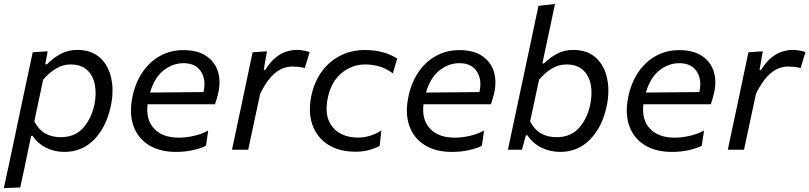

<svg xmlns="http://www.w3.org/2000/svg" viewBox="-28 -762 4119 977"><path d="M-8.5 195Q3.5 140 14.8 87.2Q26 34.5 39 -26.5L90 -269Q100.5 -317 112.8 -375.2Q125 -433.5 138.5 -496L214.5 -501L202.5 -435H211.5Q239 -464.5 278 -486.2Q317 -508 364.5 -508Q437.5 -508 481 -468.2Q524.5 -428.5 538.2 -363.5Q552 -298.5 536 -223.5Q513.5 -116 451.8 -52.5Q390 11 299.5 11Q249 11 206 -10.5Q163 -32 138 -70.5H130.5L120.5 -23Q108.5 35 97.8 86Q87 137 75 192ZM281 -64Q353.5 -64 395.5 -111.5Q437.5 -159 452.5 -230.5Q463.5 -285.5 454.5 -331.8Q445.5 -378 415 -406Q384.5 -434 331 -434Q293 -434 258.2 -413.8Q223.5 -393.5 191.5 -356.5L146.5 -144Q168.5 -102.5 201.8 -83.2Q235 -64 281 -64Z M868 11Q784.5 11 728.5 -24.2Q672.5 -59.5 650.5 -123Q628.5 -186.5 646.5 -271.5Q661.5 -343 698 -396Q734.5 -449 787.5 -478Q840.5 -507 905 -507Q976 -507 1020.5 -477.8Q1065 -448.5 1080.8 -398.5Q1096.5 -348.5 1082 -286Q1079 -272.5 1074.5 -258Q1070 -243.5 1066 -231.5H723Q713.5 -152 756.8 -106.8Q800 -61.5 882.5 -61.5Q919 -61.5 959.2 -70.8Q999.5 -80 1031.5 -98L1020 -20.5Q1001.5 -9.5 959.2 0.8Q917 11 868 11ZM905.5 -440.5Q851 -440.5 804.5 -404Q758 -367.5 735.5 -291L1007.5 -293.5L1008 -295Q1021.5 -357.5 994 -399Q966.5 -440.5 905.5 -440.5Z M1152.5 0Q1164 -55 1174.8 -105.8Q1185.5 -156.5 1199 -219L1209.5 -268.5Q1219.5 -317 1231.8 -375.2Q1244 -433.5 1257.5 -496L1330.5 -501L1314 -406.5H1322Q1348 -448.5 1376 -470.2Q1404 -492 1431.2 -500Q1458.5 -508 1482 -508Q1499.5 -508 1517 -504.8Q1534.5 -501.5 1547.5 -497L1523 -415.5Q1504.5 -420.5 1489 -422Q1473.5 -423.5 1458 -423.5Q1436.5 -423.5 1410.2 -413.8Q1384 -404 1354.8 -374.5Q1325.5 -345 1296 -285L1281 -215.5Q1268.5 -156.5 1257.5 -105.8Q1246.5 -55 1235 0Z M1782 10Q1697 10 1640.5 -26.5Q1584 -63 1561.5 -127.5Q1539 -192 1556.5 -276Q1571 -344.5 1608.5 -396.8Q1646 -449 1702.5 -478.2Q1759 -507.5 1829.5 -507.5Q1924.5 -507.5 1993.5 -464L1971 -389Q1935.5 -414.5 1901.5 -424.2Q1867.5 -434 1831.5 -434Q1763 -434 1710.5 -390.5Q1658 -347 1640.5 -266.5Q1619.5 -171 1663.5 -116.5Q1707.5 -62 1794.5 -62Q1826.5 -62 1856.2 -71.5Q1886 -81 1912.5 -98L1904 -20Q1883.5 -8 1851.5 1Q1819.5 10 1782 10Z M2272 11Q2188.5 11 2132.5 -24.2Q2076.5 -59.5 2054.5 -123Q2032.5 -186.5 2050.5 -271.5Q2065.5 -343 2102 -396Q2138.5 -449 2191.5 -478Q2244.5 -507 2309 -507Q2380 -507 2424.5 -477.8Q2469 -448.5 2484.8 -398.5Q2500.5 -348.5 2486 -286Q2483 -272.5 2478.5 -258Q2474 -243.5 2470 -231.5H2127Q2117.5 -152 2160.8 -106.8Q2204 -61.5 2286.5 -61.5Q2323 -61.5 2363.2 -70.8Q2403.5 -80 2435.5 -98L2424 -20.5Q2405.5 -9.5 2363.2 0.8Q2321 11 2272 11ZM2309.5 -440.5Q2255 -440.5 2208.5 -404Q2162 -367.5 2139.5 -291L2411.5 -293.5L2412 -295Q2425.5 -357.5 2398 -399Q2370.5 -440.5 2309.5 -440.5Z M2823 11Q2770.5 11 2726.2 -11.2Q2682 -33.5 2656 -73.5H2648L2628 0H2556.5Q2568 -55 2579 -106.2Q2590 -157.5 2603 -218.5L2661.5 -493.5Q2674.5 -556 2687.2 -615.2Q2700 -674.5 2712 -732L2796 -742Q2783.5 -681.5 2770.5 -620.5Q2757.5 -559.5 2743.5 -494L2732 -439.5H2740.5Q2767 -466.5 2804.2 -487.2Q2841.5 -508 2887.5 -508Q2961 -508 3004.2 -468.2Q3047.5 -428.5 3061.2 -363.5Q3075 -298.5 3059.5 -223.5Q3037 -116 2975 -52.5Q2913 11 2823 11ZM2804 -64Q2877 -64 2918.8 -111.5Q2960.5 -159 2975.5 -230.5Q2987 -285.5 2978 -331.8Q2969 -378 2938.2 -406Q2907.5 -434 2854 -434Q2816 -434 2781.2 -413.8Q2746.5 -393.5 2715 -356.5L2669.5 -144Q2691.5 -102.5 2725 -83.2Q2758.5 -64 2804 -64Z M3391 11Q3307.5 11 3251.5 -24.2Q3195.5 -59.5 3173.5 -123Q3151.5 -186.5 3169.5 -271.5Q3184.5 -343 3221 -396Q3257.5 -449 3310.5 -478Q3363.5 -507 3428 -507Q3499 -507 3543.5 -477.8Q3588 -448.5 3603.8 -398.5Q3619.5 -348.5 3605 -286Q3602 -272.5 3597.5 -258Q3593 -243.5 3589 -231.5H3246Q3236.5 -152 3279.8 -106.8Q3323 -61.5 3405.5 -61.5Q3442 -61.5 3482.2 -70.8Q3522.5 -80 3554.5 -98L3543 -20.5Q3524.5 -9.5 3482.2 0.8Q3440 11 3391 11ZM3428.5 -440.5Q3374 -440.5 3327.5 -404Q3281 -367.5 3258.5 -291L3530.5 -293.5L3531 -295Q3544.5 -357.5 3517 -399Q3489.5 -440.5 3428.5 -440.5Z M3675.5 0Q3687 -55 3697.8 -105.8Q3708.5 -156.5 3722 -219L3732.5 -268.5Q3742.5 -317 3754.8 -375.2Q3767 -433.5 3780.5 -496L3853.5 -501L3837 -406.5H3845Q3871 -448.5 3899 -470.2Q3927 -492 3954.2 -500Q3981.5 -508 4005 -508Q4022.5 -508 4040 -504.8Q4057.5 -501.5 4070.5 -497L4046 -415.5Q4027.5 -420.5 4012 -422Q3996.5 -423.5 3981 -423.5Q3959.5 -423.5 3933.2 -413.8Q3907 -404 3877.8 -374.5Q3848.5 -345 3819 -285L3804 -215.5Q3791.5 -156.5 3780.5 -105.8Q3769.5 -55 3758 0Z"/></svg>

Font: Commissioner
Style: Italic
Weight: 400
Italic angle: -12°
Designer: Kostas Bartsokas
Foundry: Kostas Bartsokas
Version: Version 1.000; ttfautohint (v1.8.3)